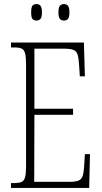

<svg xmlns="http://www.w3.org/2000/svg" viewBox="-20 -923 500 943"><path d="M34 0V-24H51Q75 -24 87 -30Q99 -36 103.5 -54Q108 -72 108 -108V-605Q108 -642 103.5 -660Q99 -678 87 -684Q75 -690 51 -690H34V-714H392L397 -548H372L369 -596Q367 -633 362 -652Q357 -671 341.5 -677.5Q326 -684 294 -684H149V-389H339V-359H149L148 -30H320Q351 -30 365.5 -36Q380 -42 385.5 -57.5Q391 -73 393 -102L397 -166H422L418 0ZM294 -822Q281 -822 274 -830.5Q267 -839 267 -862Q267 -886 274 -894.5Q281 -903 294 -903Q307 -903 314 -894.5Q321 -886 321 -862Q321 -839 314 -830.5Q307 -822 294 -822ZM159 -822Q145 -822 139 -830.5Q133 -839 133 -862Q133 -886 139 -894.5Q145 -903 159 -903Q172 -903 179 -894.5Q186 -886 186 -862Q186 -839 179 -830.5Q172 -822 159 -822Z"/></svg>

Font: Noto Serif Myanmar ExtraCondensed ExtraLight
Style: Regular
Weight: 200
Width: 2
Designer: Ben Mitchell and the Monotype Design Team
Foundry: Monotype Imaging Inc.
Version: Version 2.106; ttfautohint (v1.8.4.7-5d5b)